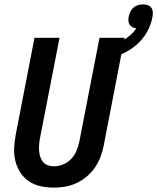

<svg xmlns="http://www.w3.org/2000/svg" viewBox="-20 -842 716 874"><path d="M225 12Q194 12 164.5 5.5Q135 -1 111.5 -17Q88 -33 72.5 -57Q57 -81 50 -109.5Q43 -138 44.5 -169Q46 -200 52 -231L137 -670H251L162 -213Q159 -198 158 -183.5Q157 -169 158 -155Q159 -141 163.5 -127.5Q168 -114 176.5 -104Q185 -94 198.5 -89.5Q212 -85 227 -85Q247 -85 268.5 -94Q290 -103 305 -119.5Q320 -136 328.5 -156.5Q337 -177 341 -197L433 -670H547L452 -179Q447 -153 437.5 -128Q428 -103 412.5 -80Q397 -57 375 -38.5Q353 -20 328 -8.5Q303 3 277 7.5Q251 12 225 12ZM471 -573 455 -626Q475 -630 495.5 -637.5Q516 -645 535 -655.5Q554 -666 571.5 -680.5Q589 -695 600 -713Q591 -714 582.5 -718.5Q574 -723 569.5 -730.5Q565 -738 564.5 -747.5Q564 -757 566 -767Q568 -778 573.5 -789Q579 -800 588 -807.5Q597 -815 608 -818.5Q619 -822 630 -822Q642 -822 652.5 -818.5Q663 -815 669 -806.5Q675 -798 675.5 -787Q676 -776 674 -765Q668 -730 649.5 -697Q631 -664 602.5 -639Q574 -614 540 -598.5Q506 -583 471 -573Z"/></svg>

Font: Lode Term
Style: Bold Italic
Weight: 700
Italic angle: -11°
Monospace: yes
Designer: Belleve Invis
Foundry: Belleve Invis
Version: Version 29.2.0